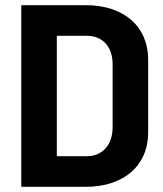

<svg xmlns="http://www.w3.org/2000/svg" viewBox="-20 -720 630 740"><path d="M62 0H311C457 0 551 -82 551 -209V-491C551 -618 457 -700 311 -700H62ZM199 -118V-582H315C375 -582 414 -540 414 -473V-228C414 -161 373 -118 316 -118Z"/></svg>

Font: Vanilla Cream ExtraBold
Style: Regular
Weight: 800
Designer: Jeremy Tribby, Jinavaṁso
Foundry: Tribby Type
Version: Version 1.422;Glyphs 3.1.2 (3151)